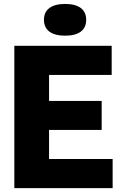

<svg xmlns="http://www.w3.org/2000/svg" viewBox="-20 -978 638 998"><path d="M235 -151.5H565.5V0H54.5V-740H560.5V-588.5H235V-453.5H508.5V-302.5H235ZM208.5 -875Q208.5 -915.5 237 -936.5Q265.5 -957.5 318.5 -957.5Q371.5 -957.5 399.8 -936.5Q428 -915.5 428 -875Q428 -834.5 399.8 -813.5Q371.5 -792.5 318.5 -792.5Q265.5 -792.5 237 -813.5Q208.5 -834.5 208.5 -875Z"/></svg>

Font: Encode Sans Semi Condensed ExBd
Style: Regular
Weight: 800
Width: 4
Designer: Multiple Designers
Foundry: Impallari Type
Version: Version 2.000